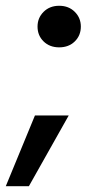

<svg xmlns="http://www.w3.org/2000/svg" viewBox="-59 -528 324 665"><path d="M146 -364Q113 -364 92 -384.5Q71 -405 71 -436Q71 -466 92 -487Q113 -508 146 -508Q179 -508 200 -487Q221 -466 221 -436Q221 -405 200 -384.5Q179 -364 146 -364ZM-39 117 62 -128H179L41 117Z"/></svg>

Font: DM Sans 24pt SemiBold
Style: Italic
Weight: 600
Italic angle: -10°
Designer: Colophon Foundry, Jonny Pinhorn
Foundry: Colophon Foundry
Version: Version 4.004;gftools[0.9.30]